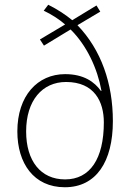

<svg xmlns="http://www.w3.org/2000/svg" viewBox="-20 -778 549 808"><path d="M183 -758 164 -733C196 -718 229 -697 254 -675L148 -612L165 -586L277 -654C345 -587 390 -490 407 -396L405 -395C378 -433 333 -466 254 -466C138 -466 53 -375 53 -225C53 -91 122 10 253 10C385 10 455 -98 455 -268C455 -427 406 -568 306 -672L402 -729L386 -755L284 -693C256 -716 223 -738 183 -758ZM258 -433C378 -433 417 -349 417 -263C417 -110 359 -23 254 -23C151 -23 90 -101 90 -225C90 -355 158 -433 258 -433Z"/></svg>

Font: Noto Sans Bengali SemiCondensed ExtraLight
Style: Regular
Weight: 200
Width: 4
Designer: Joana Ranito - Universal Thirst; Jelle Bosma - Monotype Design Team
Foundry: Universal Thirst ehf.
Version: Version 3.000